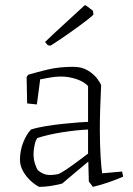

<svg xmlns="http://www.w3.org/2000/svg" viewBox="-20 -721 519 750"><path d="M223 -4Q205 1 180 5Q155 9 133 9Q117 1 99.5 -15Q82 -31 70 -52.5Q58 -74 58 -97Q58 -132 70.5 -164Q83 -196 101 -215Q126 -223 160 -228.5Q194 -234 228.5 -237.5Q263 -241 289 -243Q315 -245 324 -245V-385Q308 -402 278.5 -412Q249 -422 217 -422Q196 -422 175 -418Q154 -414 137 -411L124 -313L86 -317L84 -420L90 -429Q123 -439 167 -449.5Q211 -460 266 -460Q300 -460 323.5 -445.5Q347 -431 360 -413.5Q373 -396 375 -387Q373 -349 371.5 -300Q370 -251 370 -218Q370 -156 373 -109Q376 -62 379 -44L457 -51L461 -31Q436 -20 406 -9.5Q376 1 343 9L327 -12L325 -89H324Q297 -67 270 -44Q243 -21 223 -4ZM127 -57Q143 -43 160 -39Q177 -35 208 -41Q220 -46 243.5 -62Q267 -78 290 -95.5Q313 -113 324 -121V-215Q279 -213 224.5 -204.5Q170 -196 126 -182Q119 -173 115 -154Q111 -135 111 -120Q111 -99 116.5 -82Q122 -65 127 -57ZM167 -544 156 -557 195 -594 306 -696 312 -701Q314 -701 323.5 -694Q333 -687 343 -679L345 -665Q345 -662 320.5 -643Q296 -624 257.5 -596.5Q219 -569 178 -543Z"/></svg>

Font: Labrada Light
Style: Regular
Weight: 300
Designer: Mercedes Jáuregui
Foundry: Omnibus-Type Team
Version: Version 1.000; ttfautohint (v1.8.4.7-5d5b)